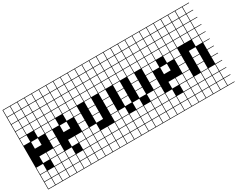

<svg xmlns="http://www.w3.org/2000/svg" viewBox="-120 -1278 2605 2108"><g transform="rotate(-30 1182.0 -224.0)"><path d="M363.6 278.8H0V187.9H6.1V272.7H90.9V187.9H97V272.7H181.8V187.9H187.9V272.7H272.7V187.9H0V-727.3H363.6V-721.2H278.8V-636.4H363.6V-630.3H278.8V-545.5H363.6V-539.4H278.8V-454.5H363.6V-448.5H278.8V-363.6H363.6V-357.6H278.8V-272.7H363.6V-266.7H278.8V-181.8H363.6V-175.8H278.8V-90.9H363.6V-84.8H278.8V0H363.6V6.1H278.8V90.9H363.6V97H278.8V181.8H363.6V187.9H278.8V272.7H363.6ZM97 -636.4H181.8V-721.2H97ZM187.9 -636.4H272.7V-721.2H187.9ZM6.1 -636.4H90.9V-721.2H6.1ZM187.9 -545.5H272.7V-630.3H187.9ZM6.1 -545.5H90.9V-630.3H6.1ZM97 -545.5H181.8V-630.3H97ZM187.9 -454.5H272.7V-539.4H187.9ZM6.1 -454.5H90.9V-539.4H6.1ZM97 -454.5H181.8V-539.4H97ZM187.9 -363.6H272.7V-448.5H187.9ZM6.1 -363.6H90.9V-448.5H6.1ZM97 -363.6H181.8V-448.5H97ZM6.1 -272.7H90.9V-357.6H6.1ZM187.9 -272.7H272.7V-357.6H187.9ZM97 -181.8H181.8V-266.7H97ZM97 0H181.8V-84.8H97ZM187.9 0H272.7V-84.8H187.9ZM187.9 90.9H272.7V6.1H187.9ZM6.1 90.9H90.9V6.1H6.1ZM97 181.8H181.8V97H97ZM6.1 181.8H90.9V97H6.1ZM272.7 97H187.9V181.8H272.7Z M727.3 278.8H363.6V187.9H369.7V272.7H454.5V187.9H460.6V272.7H545.5V187.9H551.5V272.7H636.4V187.9H363.6V-727.3H727.3V-721.2H642.4V-636.4H727.3V-630.3H642.4V-545.5H727.3V-539.4H642.4V-454.5H727.3V-448.5H642.4V-363.6H727.3V-357.6H642.4V-272.7H727.3V-266.7H642.4V-181.8H727.3V-175.8H642.4V-90.9H727.3V-84.8H642.4V0H727.3V6.1H642.4V90.9H727.3V97H642.4V181.8H727.3V187.9H642.4V272.7H727.3ZM460.6 -636.4H545.5V-721.2H460.6ZM551.5 -636.4H636.4V-721.2H551.5ZM369.7 -636.4H454.5V-721.2H369.7ZM551.5 -545.5H636.4V-630.3H551.5ZM369.7 -545.5H454.5V-630.3H369.7ZM460.6 -545.5H545.5V-630.3H460.6ZM551.5 -454.5H636.4V-539.4H551.5ZM369.7 -454.5H454.5V-539.4H369.7ZM460.6 -454.5H545.5V-539.4H460.6ZM551.5 -363.6H636.4V-448.5H551.5ZM369.7 -363.6H454.5V-448.5H369.7ZM460.6 -363.6H545.5V-448.5H460.6ZM369.7 -272.7H454.5V-357.6H369.7ZM551.5 -272.7H636.4V-357.6H551.5ZM460.6 -181.8H545.5V-266.7H460.6ZM460.6 0H545.5V-84.8H460.6ZM551.5 0H636.4V-84.8H551.5ZM551.5 90.9H636.4V6.1H551.5ZM369.7 90.9H454.5V6.1H369.7ZM460.6 181.8H545.5V97H460.6ZM369.7 181.8H454.5V97H369.7ZM636.4 97H551.5V181.8H636.4Z M1090.9 278.8H727.3V187.9H733.3V272.7H818.2V187.9H824.2V272.7H909.1V187.9H915.2V272.7H1000V187.9H727.3V-727.3H1090.9V-721.2H1006.1V-636.4H1090.9V-630.3H1006.1V-545.5H1090.9V-539.4H1006.1V-454.5H1090.9V-448.5H1006.1V-363.6H1090.9V-357.6H1006.1V-272.7H1090.9V-266.7H1006.1V-181.8H1090.9V-175.8H1006.1V-90.9H1090.9V-84.8H1006.1V0H1090.9V6.1H1006.1V90.9H1090.9V97H1006.1V181.8H1090.9V187.9H1006.1V272.7H1090.9ZM818.2 -636.4V-721.2H733.3V-636.4ZM915.2 -636.4H1000V-721.2H915.2ZM824.2 -636.4H909.1V-721.2H824.2ZM915.2 -545.5H1000V-630.3H915.2ZM824.2 -545.5H909.1V-630.3H824.2ZM733.3 -545.5H818.2V-630.3H733.3ZM915.2 -454.5H1000V-539.4H915.2ZM733.3 -454.5H818.2V-539.4H733.3ZM824.2 -454.5H909.1V-539.4H824.2ZM915.2 -363.6H1000V-448.5H915.2ZM733.3 -363.6H818.2V-448.5H733.3ZM824.2 -363.6H909.1V-448.5H824.2ZM824.2 -272.7H909.1V-357.6H824.2ZM824.2 -181.8H909.1V-266.7H824.2ZM824.2 -90.9H909.1V-175.8H824.2ZM733.3 0H818.2V-84.8H733.3ZM824.2 90.9H909.1V6.1H824.2ZM915.2 90.9H1000V6.1H915.2ZM733.3 90.9H818.2V6.1H733.3ZM824.2 181.8H909.1V97H824.2ZM733.3 181.8H818.2V97H733.3ZM915.2 181.8H1000V97H915.2Z M1636.4 278.8H1090.9V187.9H1097V272.7H1181.8V187.9H1187.9V272.7H1272.7V187.9H1278.8V272.7H1363.6V187.9H1369.7V272.7H1454.5V187.9H1460.6V272.7H1545.5V187.9H1090.9V-727.3H1636.4V-721.2H1551.5V-636.4H1636.4V-630.3H1551.5V-545.5H1636.4V-539.4H1551.5V-454.5H1636.4V-448.5H1551.5V-363.6H1636.4V-357.6H1551.5V-272.7H1636.4V-266.7H1551.5V-181.8H1636.4V-175.8H1551.5V-90.9H1636.4V-84.8H1551.5V0H1636.4V6.1H1551.5V90.9H1636.4V97H1551.5V181.8H1636.4V187.9H1551.5V272.7H1636.4ZM1181.8 -636.4V-721.2H1097V-636.4ZM1460.6 -636.4H1545.5V-721.2H1460.6ZM1369.7 -636.4H1454.5V-721.2H1369.7ZM1278.8 -636.4H1363.6V-721.2H1278.8ZM1187.9 -636.4H1272.7V-721.2H1187.9ZM1460.6 -545.5H1545.5V-630.3H1460.6ZM1369.7 -545.5H1454.5V-630.3H1369.7ZM1097 -545.5H1181.8V-630.3H1097ZM1278.8 -545.5H1363.6V-630.3H1278.8ZM1187.9 -545.5H1272.7V-630.3H1187.9ZM1460.6 -454.5H1545.5V-539.4H1460.6ZM1097 -454.5H1181.8V-539.4H1097ZM1369.7 -454.5H1454.5V-539.4H1369.7ZM1278.8 -454.5H1363.6V-539.4H1278.8ZM1187.9 -454.5H1272.7V-539.4H1187.9ZM1460.6 -363.6H1545.5V-448.5H1460.6ZM1097 -363.6H1181.8V-448.5H1097ZM1369.7 -363.6H1454.5V-448.5H1369.7ZM1278.8 -363.6H1363.6V-448.5H1278.8ZM1187.9 -363.6H1272.7V-448.5H1187.9ZM1187.9 -272.7H1272.7V-357.6H1187.9ZM1369.7 -272.7H1454.5V-357.6H1369.7ZM1187.9 -181.8H1272.7V-266.7H1187.9ZM1369.7 -181.8H1454.5V-266.7H1369.7ZM1369.7 -90.9H1454.5V-175.8H1369.7ZM1187.9 -90.9H1272.7V-175.8H1187.9ZM1460.6 0H1545.5V-84.8H1460.6ZM1097 0H1181.8V-84.8H1097ZM1278.8 0H1363.6V-84.8H1278.8ZM1460.6 90.9H1545.5V6.1H1460.6ZM1187.9 90.9H1272.7V6.1H1187.9ZM1097 90.9H1181.8V6.1H1097ZM1369.7 90.9H1454.5V6.1H1369.7ZM1278.8 90.9H1363.6V6.1H1278.8ZM1460.6 181.8H1545.5V97H1460.6ZM1187.9 181.8H1272.7V97H1187.9ZM1097 181.8H1181.8V97H1097ZM1278.8 181.8H1363.6V97H1278.8ZM1369.7 181.8H1454.5V97H1369.7Z M2000 278.8H1636.4V187.9H1642.4V272.7H1727.3V187.9H1733.3V272.7H1818.2V187.9H1824.2V272.7H1909.1V187.9H1636.4V-727.3H2000V-721.2H1915.2V-636.4H2000V-630.3H1915.2V-545.5H2000V-539.4H1915.2V-454.5H2000V-448.5H1915.2V-363.6H2000V-357.6H1915.2V-272.7H2000V-266.7H1915.2V-181.8H2000V-175.8H1915.2V-90.9H2000V-84.8H1915.2V0H2000V6.1H1915.2V90.9H2000V97H1915.2V181.8H2000V187.9H1915.2V272.7H2000ZM1733.3 -636.4H1818.2V-721.2H1733.3ZM1824.2 -636.4H1909.1V-721.2H1824.2ZM1642.4 -636.4H1727.3V-721.2H1642.4ZM1824.2 -545.5H1909.1V-630.3H1824.2ZM1642.4 -545.5H1727.3V-630.3H1642.4ZM1733.3 -545.5H1818.2V-630.3H1733.3ZM1824.2 -454.5H1909.1V-539.4H1824.2ZM1642.4 -454.5H1727.3V-539.4H1642.4ZM1733.3 -454.5H1818.2V-539.4H1733.3ZM1824.2 -363.6H1909.1V-448.5H1824.2ZM1642.4 -363.6H1727.3V-448.5H1642.4ZM1733.3 -363.6H1818.2V-448.5H1733.3ZM1642.4 -272.7H1727.3V-357.6H1642.4ZM1824.2 -272.7H1909.1V-357.6H1824.2ZM1733.3 -181.8H1818.2V-266.7H1733.3ZM1733.3 0H1818.2V-84.8H1733.3ZM1824.2 0H1909.1V-84.8H1824.2ZM1824.2 90.9H1909.1V6.1H1824.2ZM1642.4 90.9H1727.3V6.1H1642.4ZM1733.3 181.8H1818.2V97H1733.3ZM1642.4 181.8H1727.3V97H1642.4ZM1909.1 97H1824.2V181.8H1909.1Z M2363.6 278.8H2000V187.9H2006.1V272.7H2090.9V187.9H2097V272.7H2181.8V187.9H2187.9V272.7H2272.7V187.9H2000V-727.3H2363.6V-721.2H2278.8V-636.4H2363.6V-630.3H2278.8V-545.5H2363.6V-539.4H2278.8V-454.5H2363.6V-448.5H2278.8V-363.6H2363.6V-357.6H2278.8V-272.7H2363.6V-266.7H2278.8V-181.8H2363.6V-175.8H2278.8V-90.9H2363.6V-84.8H2278.8V0H2363.6V6.1H2278.8V90.9H2363.6V97H2278.8V181.8H2363.6V187.9H2278.8V272.7H2363.6ZM2090.9 -636.4V-721.2H2006.1V-636.4ZM2097 -636.4H2181.8V-721.2H2097ZM2187.9 -636.4H2272.7V-721.2H2187.9ZM2006.1 -545.5H2090.9V-630.3H2006.1ZM2097 -545.5H2181.8V-630.3H2097ZM2187.9 -545.5H2272.7V-630.3H2187.9ZM2006.1 -454.5H2090.9V-539.4H2006.1ZM2097 -454.5H2181.8V-539.4H2097ZM2187.9 -454.5H2272.7V-539.4H2187.9ZM2006.1 -363.6H2090.9V-448.5H2006.1ZM2097 -363.6H2181.8V-448.5H2097ZM2187.9 -363.6H2272.7V-448.5H2187.9ZM2187.9 -272.7H2272.7V-357.6H2187.9ZM2097 -181.8H2181.8V-266.7H2097ZM2097 -90.9H2181.8V-175.8H2097ZM2097 0H2181.8V-84.8H2097ZM2187.9 90.9H2272.7V6.1H2187.9ZM2097 90.9H2181.8V6.1H2097ZM2006.1 90.9H2090.9V6.1H2006.1ZM2097 181.8H2181.8V97H2097ZM2006.1 181.8H2090.9V97H2006.1ZM2187.9 181.8H2272.7V97H2187.9Z"/></g></svg>

Font: Micro 5 Charted
Style: Regular
Weight: 400
Designer: Sarah Cadigan-Fried
Version: Version 1.000; ttfautohint (v1.8.4.7-5d5b)